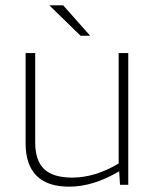

<svg xmlns="http://www.w3.org/2000/svg" viewBox="-20 -693 581 720"><path d="M239 7Q158 7 117 -34Q76 -75 76 -156V-494H112V-159Q112 -91 145.5 -59Q179 -27 251 -27Q293 -27 336.5 -40Q380 -53 425 -80V-494H461V0H430L427 -50H426Q376 -21 330 -7Q284 7 239 7ZM282 -559 165 -673H217L318 -559Z"/></svg>

Font: Blinker ExtraLight
Style: Regular
Weight: 200
Designer: Juergen Huber
Foundry: supertype
Version: Version 1.017;hotconv 1.0.117;makeotfexe 2.5.65602